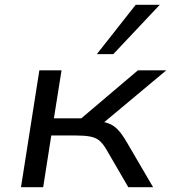

<svg xmlns="http://www.w3.org/2000/svg" viewBox="-20 -785 717 805"><path d="M68 0 145 -490H238L206 -289H321L558 -490H677L391 -251L376 -279Q412 -276 434 -268Q456 -260 473.5 -242Q491 -224 512 -188L622 0H518L425 -160Q410 -185 395.5 -196.5Q381 -208 358 -212.5Q335 -217 296 -217H195L161 0ZM386 -558 549 -765H650L455 -558Z"/></svg>

Font: Nunito Sans 10pt Expanded
Style: Italic
Weight: 400
Width: 7
Italic angle: -9°
Designer: Vernon Adams
Foundry: Vernon Adams
Version: Version 3.101;gftools[0.9.27]